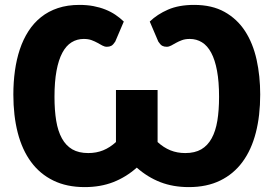

<svg xmlns="http://www.w3.org/2000/svg" viewBox="-20 -756 1117 784"><path d="M591.5 -668Q622 -697.5 666.2 -716.8Q710.5 -736 772.5 -736Q846 -736 897.2 -707.2Q948.5 -678.5 980.8 -628.8Q1013 -579 1027.8 -512.2Q1042.5 -445.5 1042.5 -370Q1042.5 -283.5 1024.5 -213.8Q1006.5 -144 970.2 -94.8Q934 -45.5 879.2 -18.8Q824.5 8 751 8Q687 8 634.8 -12.2Q582.5 -32.5 538.5 -71.5Q494.5 -32.5 442.2 -12.2Q390 8 326 8Q252.5 8 197.8 -18.8Q143 -45.5 106.8 -94.8Q70.5 -144 52.5 -213.8Q34.5 -283.5 34.5 -370Q34.5 -420.5 41 -467.2Q47.5 -514 61 -554.5Q74.5 -595 96 -628.5Q117.5 -662 147.5 -686Q177.5 -710 216.5 -723Q255.5 -736 304.5 -736Q335.5 -736 361.8 -731Q388 -726 410.5 -717Q433 -708 451.5 -695.5Q470 -683 485.5 -668L450.5 -586Q442 -573 434.5 -569Q427 -565 416.5 -565Q407 -565 398 -570Q389 -575 378.2 -581Q367.5 -587 354 -592Q340.5 -597 322 -597Q294.5 -597 272.2 -583.2Q250 -569.5 234.5 -540.5Q219 -511.5 210.8 -467Q202.5 -422.5 202.5 -360.5Q202.5 -305.5 209.5 -263Q216.5 -220.5 232.8 -191Q249 -161.5 275.2 -146.2Q301.5 -131 340.5 -131Q373.5 -131 401.2 -142.2Q429 -153.5 453.5 -176V-388.5H623.5V-176Q648 -153.5 675.8 -142.2Q703.5 -131 736.5 -131Q775.5 -131 801.8 -146.2Q828 -161.5 844.2 -191Q860.5 -220.5 867.5 -263Q874.5 -305.5 874.5 -360.5Q874.5 -422.5 866.2 -467Q858 -511.5 842.5 -540.5Q827 -569.5 804.8 -583.2Q782.5 -597 755 -597Q736.5 -597 723 -592Q709.5 -587 698.8 -581Q688 -575 679 -570Q670 -565 660.5 -565Q650 -565 642.5 -569Q635 -573 626.5 -586Z"/></svg>

Font: Lato ExtraBold
Style: Regular
Weight: 800
Designer: Lukasz Dziedzic with Adam Twardoch and Botio Nikoltchev
Foundry: tyPoland Lukasz Dziedzic
Version: Version 2.015; 2015-08-06; http://www.latofonts.com/